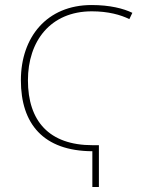

<svg xmlns="http://www.w3.org/2000/svg" viewBox="-20 -744 603 763"><path d="M347 -143V-1H373V-167H348C175 -167 91 -263 91 -425C91 -580 180 -699 345 -699C410 -699 460 -685 494 -668L506 -693C471 -710 417 -724 344 -724C166 -724 63 -596 63 -425C63 -252 152 -144 347 -143Z"/></svg>

Font: Noto Sans Mono SemiCondensed Thin
Style: Regular
Weight: 100
Width: 4
Designer: Monotype Design Team
Foundry: Monotype Imaging Inc.
Version: Version 2.014